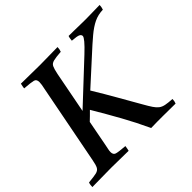

<svg xmlns="http://www.w3.org/2000/svg" viewBox="-177 -895 1090 1090"><g transform="rotate(-45 368.0 -350.0)"><path d="M461 0Q424 -80 381 -157.5Q338 -235 288 -319Q275 -306 262.5 -293.5Q250 -281 239 -271L210 -119Q207 -102 204 -89.5Q201 -77 201 -67Q201 -45 217 -40Q233 -35 285 -31Q284 -24 282.5 -15Q281 -6 279 1Q250 1 212 0Q174 -1 139 -1Q102 -1 59 0Q16 1 -12 1Q-12 -6 -11 -15Q-10 -24 -7 -31Q36 -35 55.5 -39.5Q75 -44 83 -58.5Q91 -73 97 -107L189 -581Q193 -599 195 -611.5Q197 -624 197 -633Q197 -656 179.5 -660.5Q162 -665 110 -669Q112 -685 116 -701Q145 -701 188 -700Q231 -699 268 -699Q302 -699 342 -700Q382 -701 410 -701Q410 -684 404 -669Q361 -666 342 -661Q323 -656 316 -641.5Q309 -627 302 -593L254 -344L489 -564Q556 -627 556 -644Q556 -654 545 -660Q534 -666 493 -669Q494 -677 495 -685Q496 -693 499 -701Q516 -701 542.5 -700.5Q569 -700 595.5 -699.5Q622 -699 638 -699Q670 -699 696.5 -700Q723 -701 748 -701Q748 -686 742 -669Q703 -668 670.5 -652.5Q638 -637 601 -606Q564 -575 511 -526L367 -395Q412 -321 447.5 -258.5Q483 -196 521 -130Q539 -98 551.5 -79.5Q564 -61 577 -51Q590 -41 610 -37Q630 -33 663 -31Q663 -14 657 0Q638 0 611 -0.5Q584 -1 557 -1Q530 -1 512 -1Q501 -1 488 -0.5Q475 0 461 0Z"/></g></svg>

Font: Tiro Tamil
Style: Italic
Weight: 400
Italic angle: -11°
Designer: Tamil: Fernando Mello & Fiona Ross, assisted by Kaja Sojewska. Latin: John Hudson with Paul Hanslow, assisted by Kaja So
Foundry: Tiro Typeworks Ltd.
Version: Version 1.52